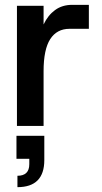

<svg xmlns="http://www.w3.org/2000/svg" viewBox="-20 -520 421 793"><path d="M50 0V-496H160V-419Q178 -457 207.5 -478.5Q237 -500 278 -500H347V-401H267Q215 -401 187.5 -358.5Q160 -316 160 -226V0ZM52 253V206Q101 206 101 158V136H48V41H163V141Q163 253 52 253Z"/></svg>

Font: HostGroteskMedium
Style: Regular
Weight: 500
Designer: Doukan Karapınar based on Poppins by Indian Type Foundry, Jonny Pinhorn
Foundry: Element Type
Version: Version 1.001; ttfautohint (v1.8.4.7-5d5b)